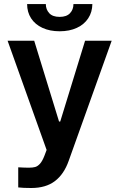

<svg xmlns="http://www.w3.org/2000/svg" viewBox="-20 -732 592 951"><path d="M70.3 196.3V96.7Q101.6 98.6 123 98.6Q141.6 98.6 154.1 95.2Q166.5 91.8 178.2 78.9Q189.9 65.9 200.2 39.1L210.9 10.7L17.6 -530.3H149.4L272.5 -129.9H278.3L401.4 -530.3H533.2L320.3 64.5Q296.9 130.9 252 165Q207 199.2 134.8 199.2Q93.8 199.2 70.3 196.3ZM275.4 -577.1Q226.6 -577.1 190.2 -594Q153.8 -610.8 134 -641.4Q114.3 -671.9 114.3 -711.9H207Q207 -685.1 223.9 -666.7Q240.7 -648.4 275.4 -648.4Q309.6 -648.4 326.7 -666.5Q343.8 -684.6 343.8 -711.9H437.5Q437 -671.9 417 -641.4Q397 -610.8 360.6 -594Q324.2 -577.1 275.4 -577.1Z"/></svg>

Font: Pretendard GOV SemiBold
Style: Regular
Weight: 600
Designer: Base glyphs from Inter by Rasmus Andersson; Hangeul glyphs from Noto Sans CJK(Source Han Sans) by Jang Soo-young and Kan
Foundry: Kil Hyung-jin
Version: Version 1.309